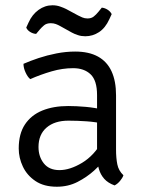

<svg xmlns="http://www.w3.org/2000/svg" viewBox="-20 -696 544 728"><path d="M51 -133Q51 -188.5 74.5 -224Q98 -259.5 140.2 -276.8Q182.5 -294 238.5 -294Q269.5 -294 305.5 -290.8Q341.5 -287.5 373.5 -279.5V-226.5Q344 -233.5 308.5 -236Q273 -238.5 239.5 -238.5Q187 -238.5 156.5 -212.2Q126 -186 126 -138.5Q126 -102 146.2 -76.5Q166.5 -51 205.5 -51Q245 -51 291 -78.5Q337 -106 368.5 -162L381 -94.5Q364 -74 336.8 -49.2Q309.5 -24.5 274 -6.2Q238.5 12 195.5 12Q146.5 12 114.5 -9.5Q82.5 -31 66.8 -64.2Q51 -97.5 51 -133ZM448 -31.5Q444.5 -21 435 -9.8Q425.5 1.5 414.5 7Q389.5 -2 375.2 -18Q361 -34 354.8 -55.8Q348.5 -77.5 348 -103.5V-335.5Q348 -391 323.5 -414.2Q299 -437.5 257.5 -437.5Q217 -437.5 175.8 -425.5Q134.5 -413.5 94.5 -396Q84.5 -404.5 76.8 -421.5Q69 -438.5 69 -454Q94 -465 126.2 -475.8Q158.5 -486.5 194.2 -493.5Q230 -500.5 265 -500.5Q317 -500.5 351.5 -481.5Q386 -462.5 403 -425.5Q420 -388.5 420 -334.5V-128.5Q420 -97 424.8 -73Q429.5 -49 448 -31.5ZM207.5 -597.5Q200.5 -601.5 191.8 -604.8Q183 -608 172.5 -608Q156.5 -608 146.8 -599.8Q137 -591.5 130 -583L117 -567.5Q105.5 -568 94.5 -574.8Q83.5 -581.5 79.5 -591.5L88.5 -611Q102 -641 126.2 -658.5Q150.5 -676 179 -676Q194.5 -676 208 -671.2Q221.5 -666.5 230.5 -662L276 -637.5Q282.5 -634 291.8 -630Q301 -626 312 -626Q326 -626 335.2 -633.2Q344.5 -640.5 353 -651L366 -667Q377.5 -666 388 -659.2Q398.5 -652.5 403.5 -642.5L394.5 -623Q379.5 -590 355.5 -574.2Q331.5 -558.5 303.5 -558.5Q288.5 -558.5 275.5 -562.8Q262.5 -567 252.5 -572.5Z"/></svg>

Font: Signika Light
Style: Regular
Weight: 300
Designer: Anna Giedry
Foundry: Anna Giedry
Version: Version 2.000